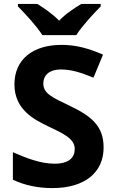

<svg xmlns="http://www.w3.org/2000/svg" viewBox="-20 -954 591 984"><path d="M197 -774H371C399 -819 460 -885 496 -921V-934H397C362 -913 317 -884 283 -848C248 -884 206 -912 171 -934H72V-921C109 -884 169 -819 197 -774ZM511 -198C511 -310 446 -360 337 -412C247 -455 202 -475 202 -526C202 -569 234 -598 291 -598C345 -598 393 -583 459 -556L508 -674C434 -706 370 -724 296 -724C147 -724 54 -649 54 -521C54 -391 158 -340 224 -308C303 -270 363 -244 363 -191C363 -147 334 -115 260 -115C188 -115 114 -144 46 -174V-33C104 -5 174 10 248 10C416 10 511 -71 511 -198Z"/></svg>

Font: Noto Sans Gujarati
Style: Bold
Weight: 700
Designer: Jelle Bosma - Monotype Design Team, Universal Thirst
Foundry: Monotype Imaging Inc.
Version: Version 2.106